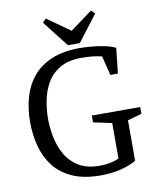

<svg xmlns="http://www.w3.org/2000/svg" viewBox="-89 -869 778 949"><g transform="rotate(-10 300.0 -394.5)"><path d="M339 11Q256 11 198.5 -14.5Q141 -40 106.5 -84.5Q72 -129 56.5 -186.5Q41 -244 41 -309Q41 -374 57 -431.5Q73 -489 109 -533Q145 -577 203.5 -602Q262 -627 346 -627Q373 -627 406 -624Q439 -621 470.5 -614.5Q502 -608 524 -597L510 -470H472L448 -567Q429 -572 402.5 -575Q376 -578 346 -578Q279 -578 236.5 -552.5Q194 -527 171 -486Q148 -445 139.5 -398Q131 -351 131 -309Q131 -267 140 -219.5Q149 -172 172 -130.5Q195 -89 236.5 -63Q278 -37 343 -37Q371 -37 394.5 -41.5Q418 -46 440 -56V-234L347 -254V-288H590V-254L519 -234V-31Q485 -11 439.5 0Q394 11 339 11ZM291 -651 189 -782 206 -800 322 -718 433 -800 451 -782 351 -651Z"/></g></svg>

Font: Manuale
Style: Regular
Weight: 400
Designer: Eduardo Tunni / Pablo Cosgaya
Foundry: Eduardo Tunni / Pablo Cosgaya
Version: Version 1.002